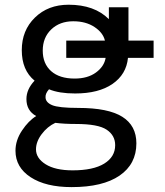

<svg xmlns="http://www.w3.org/2000/svg" viewBox="-20 -555 693 805"><path d="M257.8 -312.5V-384.8H419.9Q412.1 -418 376 -441.9Q339.8 -465.8 287.1 -465.8Q230.5 -465.8 194.8 -431.6Q159.2 -397.5 159.2 -342.8Q159.2 -288.1 194.3 -256.8Q229.5 -225.6 293 -225.6Q347.7 -225.6 382.3 -251Q417 -276.4 422.9 -312.5ZM436.5 -524.4H518.6V-384.8H624V-312.5H516.6Q509.8 -243.2 451.7 -203.1Q393.6 -163.1 294.9 -163.1Q227.5 -163.1 185.5 -180.7Q169.9 -163.1 170.9 -147.5Q170.9 -126 198.2 -114.3Q225.6 -102.5 308.6 -102.5Q433.6 -102.5 492.7 -65.4Q551.8 -28.3 551.8 45.9Q551.8 132.8 481.4 181.2Q411.1 229.5 280.3 229.5Q171.9 229.5 108.4 188Q44.9 146.5 44.9 77.1Q44.9 33.2 72.3 -7.8Q99.6 -48.8 131.8 -68.4Q90.8 -90.8 90.8 -139.6Q90.8 -180.7 125 -216.8Q71.3 -260.7 71.3 -344.7Q71.3 -427.7 126.5 -481.4Q181.6 -535.2 267.6 -535.2Q376 -535.2 436.5 -474.6ZM462.9 53.7Q462.9 12.7 427.2 -11.2Q391.6 -35.2 298.8 -35.2Q248 -35.2 211.9 -40Q178.7 -24.4 154.8 7.3Q130.9 39.1 130.9 71.3Q130.9 108.4 171.4 133.8Q211.9 159.2 284.2 159.2Q371.1 159.2 417 130.9Q462.9 102.5 462.9 53.7Z"/></svg>

Font: Gen Shin Gothic Regular
Style: Regular
Weight: 400
Designer: [Source Han Sans]
Ryoko NISHIZUKA  (kana & ideographs); Paul D. Hunt (Latin, Greek & Cyrillic); Wenlong ZHANG  (bopomofo
Version: Version 1.002.20150607